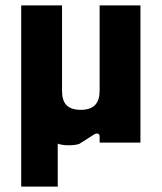

<svg xmlns="http://www.w3.org/2000/svg" viewBox="-20 -531 602 715"><path d="M59 164H195V4C206 8 220 10 234 10C249 10 263 9 275 5L330 -30C343 -38 351 -33 351 -22V0H503V-511H351V-193C351 -146 329 -122 281 -122C231 -122 211 -146 211 -193V-511H59Z"/></svg>

Font: Finlandica
Style: Bold
Weight: 700
Designer: Niklas Ekholm, Juho Hiilivirta, Jaakko Suomalainen
Foundry: Helsinki Type Studio
Version: Version 2.000;Glyphs 3.2 (3202)